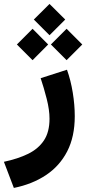

<svg xmlns="http://www.w3.org/2000/svg" viewBox="-46 -675 434 962"><path d="M202.1 -655.3 280.8 -577.1 202.1 -498.5 123.5 -577.1ZM287.6 -530.8 366.2 -452.1 287.6 -373.5 209 -452.1ZM117.2 -530.8 195.3 -452.1 117.2 -373.5 38.6 -452.1ZM23.4 266.6 -26.4 135.7Q44.4 120.6 95.5 95.5Q146.5 70.3 174.3 28.3Q202.1 -13.7 202.1 -80.1Q202.1 -124.5 188 -179.9Q173.8 -235.4 157.7 -283.2L289.6 -325.7Q308.6 -272.5 318.6 -210.9Q328.6 -149.4 328.6 -92.8Q328.6 9.8 290.8 83.3Q252.9 156.7 184.3 202.4Q115.7 248 23.4 266.6Z"/></svg>

Font: Vazirmatn UI FD ExtraBold
Style: Regular
Weight: 800
Designer: Saber Rastikerdar
Foundry: Saber Rastikerdar
Version: Version 33.003